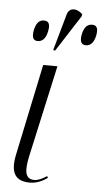

<svg xmlns="http://www.w3.org/2000/svg" viewBox="-56 -840 478 886"><g transform="rotate(5 182.5 -397.0)"><path d="M180 -607 288 -775 290 -785C267 -809 228 -815 218 -776L171 -609ZM96 -644C115 -644 133 -656 140 -693C148 -730 136 -741 117 -741C98 -741 82 -730 74 -693C67 -656 77 -644 96 -644ZM319 -644C338 -644 355 -656 363 -693C370 -730 359 -741 340 -741C321 -741 304 -730 296 -693C289 -656 300 -644 319 -644ZM117 10C147 10 176 -3 198 -19L194 -27C174 -14 155 -4 136 -4C90 -4 90 -48 103 -110L197 -536H131L42 -112C24 -25 52 10 117 10Z"/></g></svg>

Font: Noto Serif Display Condensed Light
Style: Italic
Weight: 300
Width: 3
Italic angle: -12°
Designer: Monotype Design Team
Foundry: Monotype Imaging Inc.
Version: Version 2.009